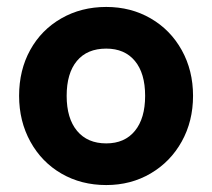

<svg xmlns="http://www.w3.org/2000/svg" viewBox="-20 -523 611 553"><path d="M35 -247Q35 -321 67 -379Q99 -437 156.5 -470Q214 -503 286 -503Q357 -503 414 -470Q471 -437 503.5 -378.5Q536 -320 536 -247Q536 -174 503.5 -115.5Q471 -57 414 -23.5Q357 10 286 10Q214 10 157 -23Q100 -56 67.5 -115Q35 -174 35 -247ZM398 -247Q398 -312 368.5 -347.5Q339 -383 286 -383Q231 -383 201.5 -347.5Q172 -312 172 -247Q172 -182 202 -146Q232 -110 286 -110Q339 -110 368.5 -146Q398 -182 398 -247Z"/></svg>

Font: Hanken Grotesk ExtraBold
Style: Regular
Weight: 800
Designer: Alfredo Marco Pradil
Foundry: Hanken Design Co.
Version: Version 3.014